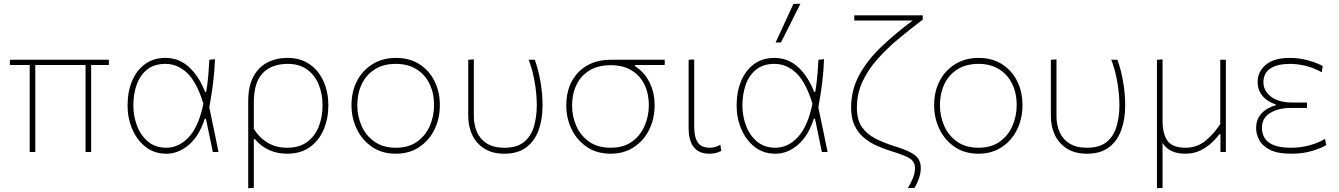

<svg xmlns="http://www.w3.org/2000/svg" viewBox="-20 -814 7171 1028"><path d="M139 0V-466H33V-494H563V-466H468V0H438V-466H169V0Z M870.5 9Q806 9 759.5 -27.5Q713 -64 688 -123Q663 -182 663 -249Q663 -322.5 687.2 -380.2Q711.5 -438 756.8 -471Q802 -504 865.5 -504Q938.5 -504 992.2 -454.5Q1046 -405 1078 -322H1084Q1092 -369.5 1095.5 -412.8Q1099 -456 1101 -494L1131 -497Q1129 -434 1120.8 -368.5Q1112.5 -303 1100.5 -239Q1113 -179 1125.5 -119.5Q1137.5 -60 1150 0H1119.5Q1110 -45 1101 -89.5Q1092 -134 1082.5 -178.5H1076.5Q1047 -86.5 991.5 -38.8Q936 9 870.5 9ZM870.5 -23Q938.5 -23 991.5 -80.5Q1044.5 -138 1069 -259Q1033 -375.5 981.5 -423.8Q930 -472 865.5 -472Q806 -472 768 -441.8Q730 -411.5 712 -361Q694 -310.5 694 -249Q694 -192 713.8 -140.2Q733.5 -88.5 772.8 -55.8Q812 -23 870.5 -23Z M1309 194V-271Q1309 -352.5 1336.8 -404Q1364.5 -455.5 1412.2 -479.8Q1460 -504 1520.5 -504Q1587.5 -504 1636.2 -471Q1685 -438 1711.5 -380.2Q1738 -322.5 1738 -249Q1738 -179.5 1713.2 -120.8Q1688.5 -62 1639.2 -26.5Q1590 9 1517 9Q1464 9 1420 -11.2Q1376 -31.5 1345 -69H1339V192ZM1517 -23Q1584 -23 1626 -55Q1668 -87 1687.5 -138.5Q1707 -190 1707 -249Q1707 -310.5 1686.5 -361Q1666 -411.5 1624.5 -441.8Q1583 -472 1520.5 -472Q1434.5 -472 1386.8 -422.5Q1339 -373 1339 -265.5V-124Q1369 -76 1413.8 -49.5Q1458.5 -23 1517 -23Z M2100 9Q2025.5 9 1972.2 -27.2Q1919 -63.5 1890.5 -122.8Q1862 -182 1862 -251Q1862 -325 1892.2 -382Q1922.5 -439 1976.2 -471.5Q2030 -504 2100 -504Q2172 -504 2224.8 -470.8Q2277.5 -437.5 2306.2 -380.2Q2335 -323 2335 -251Q2335 -178.5 2305.8 -119.5Q2276.5 -60.5 2223.5 -25.8Q2170.5 9 2100 9ZM2100 -23Q2168.5 -23 2213.8 -55.8Q2259 -88.5 2281.5 -140.5Q2304 -192.5 2304 -251Q2304 -316.5 2279.2 -366.2Q2254.5 -416 2208.8 -444Q2163 -472 2100 -472Q2032.5 -472 1986.2 -442.5Q1940 -413 1916.5 -362.8Q1893 -312.5 1893 -251Q1893 -192.5 1915.8 -140.5Q1938.5 -88.5 1984.5 -55.8Q2030.5 -23 2100 -23Z M2680.5 9Q2617 9 2573.8 -18Q2530.5 -45 2508.8 -90.8Q2487 -136.5 2487 -193.5V-494L2517 -496V-193.5Q2517 -145.5 2533.8 -107Q2550.5 -68.5 2586.8 -45.8Q2623 -23 2680.5 -23Q2749 -23 2786.5 -54.5Q2824 -86 2839 -137.8Q2854 -189.5 2854 -250Q2854 -312.5 2842.2 -377.5Q2830.5 -442.5 2810.5 -494H2843.5Q2862.5 -442 2873.8 -376.5Q2885 -311 2885 -250Q2885 -175.5 2863.8 -117Q2842.5 -58.5 2797.5 -24.8Q2752.5 9 2680.5 9Z M3250 9Q3176 9 3122.8 -26.8Q3069.5 -62.5 3040.8 -121.5Q3012 -180.5 3012 -249Q3012 -323.5 3041.5 -378.5Q3071 -433.5 3124.5 -463.8Q3178 -494 3250 -494H3539V-466H3379.5V-460Q3430 -428.5 3457.5 -373.2Q3485 -318 3485 -251Q3485 -178.5 3455.8 -119.5Q3426.5 -60.5 3373.5 -25.8Q3320.5 9 3250 9ZM3250 -23Q3318.5 -23 3363.8 -55.8Q3409 -88.5 3431.5 -140.5Q3454 -192.5 3454 -251Q3454 -313 3430.5 -361.2Q3407 -409.5 3361.5 -437.2Q3316 -465 3250 -465Q3182.5 -465 3136.2 -436.8Q3090 -408.5 3066.5 -359.8Q3043 -311 3043 -249Q3043 -191 3065.8 -139.2Q3088.5 -87.5 3134.5 -55.2Q3180.5 -23 3250 -23Z M3778.5 9Q3667 9 3667 -130V-494L3697 -495.5V-135Q3697 -78.5 3716.2 -50.8Q3735.5 -23 3781.5 -23Q3810 -23 3837 -39L3842 -6Q3813 9 3778.5 9Z M4131.5 9Q4067 9 4020.5 -27.5Q3974 -64 3949 -123Q3924 -182 3924 -249Q3924 -322.5 3948.2 -380.2Q3972.5 -438 4017.8 -471Q4063 -504 4126.5 -504Q4199.5 -504 4253.2 -454.5Q4307 -405 4339 -322H4345Q4353 -369.5 4356.5 -412.8Q4360 -456 4362 -494L4392 -497Q4390 -434 4381.8 -368.5Q4373.5 -303 4361.5 -239Q4374 -179 4386.5 -119.5Q4398.5 -60 4411 0H4380.5Q4371 -45 4362 -89.5Q4353 -134 4343.5 -178.5H4337.5Q4308 -86.5 4252.5 -38.8Q4197 9 4131.5 9ZM4131.5 -23Q4199.5 -23 4252.5 -80.5Q4305.5 -138 4330 -259Q4294 -375.5 4242.5 -423.8Q4191 -472 4126.5 -472Q4067 -472 4029 -441.8Q3991 -411.5 3973 -361Q3955 -310.5 3955 -249Q3955 -192 3974.8 -140.2Q3994.5 -88.5 4033.8 -55.8Q4073 -23 4131.5 -23ZM4132.5 -586Q4156.5 -638 4180.5 -690Q4204.5 -742 4228 -793L4265.5 -794Q4239.5 -742 4213.8 -690.5Q4188 -639 4161.5 -587Z M4840.5 193Q4854.5 171 4866.8 142.5Q4879 114 4879 85Q4879 51.5 4850.5 34Q4822 16.5 4752.5 -4.5Q4712 -17 4673.5 -34.2Q4635 -51.5 4604.2 -77.8Q4573.5 -104 4555.2 -143Q4537 -182 4537 -238Q4537 -333.5 4581.2 -413.8Q4625.5 -494 4700.2 -565Q4775 -636 4866.5 -704H4554V-732H4920.5V-709Q4852.5 -657.5 4789.2 -604.8Q4726 -552 4676.2 -495.5Q4626.5 -439 4597.2 -375.5Q4568 -312 4568 -238Q4568 -172.5 4595 -133.8Q4622 -95 4667.2 -72Q4712.5 -49 4768.5 -31.5Q4828 -13 4858.2 3.8Q4888.5 20.5 4899.2 39.8Q4910 59 4910 85Q4910 115 4899 144.2Q4888 173.5 4876.5 192Z M5219.5 9Q5145 9 5091.8 -27.2Q5038.5 -63.5 5010 -122.8Q4981.5 -182 4981.5 -251Q4981.5 -325 5011.8 -382Q5042 -439 5095.8 -471.5Q5149.5 -504 5219.5 -504Q5291.5 -504 5344.2 -470.8Q5397 -437.5 5425.8 -380.2Q5454.5 -323 5454.5 -251Q5454.5 -178.5 5425.2 -119.5Q5396 -60.5 5343 -25.8Q5290 9 5219.5 9ZM5219.5 -23Q5288 -23 5333.2 -55.8Q5378.5 -88.5 5401 -140.5Q5423.5 -192.5 5423.5 -251Q5423.5 -316.5 5398.8 -366.2Q5374 -416 5328.2 -444Q5282.5 -472 5219.5 -472Q5152 -472 5105.8 -442.5Q5059.5 -413 5036 -362.8Q5012.5 -312.5 5012.5 -251Q5012.5 -192.5 5035.2 -140.5Q5058 -88.5 5104 -55.8Q5150 -23 5219.5 -23Z M5800 9Q5736.5 9 5693.2 -18Q5650 -45 5628.2 -90.8Q5606.5 -136.5 5606.5 -193.5V-494L5636.5 -496V-193.5Q5636.5 -145.5 5653.2 -107Q5670 -68.5 5706.2 -45.8Q5742.5 -23 5800 -23Q5868.5 -23 5906 -54.5Q5943.5 -86 5958.5 -137.8Q5973.5 -189.5 5973.5 -250Q5973.5 -312.5 5961.8 -377.5Q5950 -442.5 5930 -494H5963Q5982 -442 5993.2 -376.5Q6004.5 -311 6004.5 -250Q6004.5 -175.5 5983.2 -117Q5962 -58.5 5917 -24.8Q5872 9 5800 9Z M6174.5 194V-494L6204.5 -496V-169Q6204.5 -97 6231.2 -60Q6258 -23 6327.5 -23Q6388.5 -23 6434.2 -60.2Q6480 -97.5 6513.5 -150V-494H6543.5V0H6514.5V-95H6508.5Q6493.5 -74 6467.8 -49.8Q6442 -25.5 6406.5 -8.2Q6371 9 6326.5 9Q6240 9 6204.5 -49V192Z M6893.5 9Q6821.5 9 6780.5 -11.5Q6739.5 -32 6722.5 -63.5Q6705.5 -95 6705.5 -128Q6705.5 -167 6723 -192.2Q6740.5 -217.5 6765.2 -231.5Q6790 -245.5 6810.5 -250V-255Q6787.5 -262 6765 -277.2Q6742.5 -292.5 6728 -317Q6713.5 -341.5 6713.5 -376Q6713.5 -429.5 6756.8 -466.8Q6800 -504 6886.5 -504Q6937 -504 6984.8 -490.5Q7032.5 -477 7062 -460.5L7057 -427Q7014 -451 6970 -461.5Q6926 -472 6887.5 -472Q6820 -472 6782.2 -447.5Q6744.5 -423 6744.5 -373.5Q6744.5 -328.5 6784.8 -296.8Q6825 -265 6903.5 -265H6978V-236H6890Q6825 -236 6780.8 -209.2Q6736.5 -182.5 6736.5 -129Q6736.5 -101 6750 -76.8Q6763.5 -52.5 6797.5 -37.8Q6831.5 -23 6893 -23Q6944.5 -23 6992.5 -36.2Q7040.5 -49.5 7074 -70.5L7081 -37.5Q7057 -22 7007.2 -6.5Q6957.5 9 6893.5 9Z"/></svg>

Font: Heraclito Thin
Style: Regular
Weight: 100
Designer: Kostas Bartsokas (font) & Cristiano Sobral (main changes)
Foundry: Kostas Bartsokas (font) & Cristiano Sobral (main changes)
Version: Version 1.00;July 8, 2020;FontCreator 13.0.0.2655 64-bit